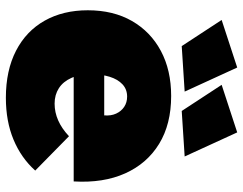

<svg xmlns="http://www.w3.org/2000/svg" viewBox="-107 -713 828 654"><g transform="rotate(90 307.0 -386.0)"><path d="M373 -327Q375 -350 367 -367.5Q359 -385 344 -395Q329 -405 309 -405Q284 -405 267 -389Q250 -373 241.5 -345.5Q233 -318 233 -284Q233 -243 245.5 -215Q258 -187 280.5 -172.5Q303 -158 333 -158Q392 -158 444 -207L561 -92Q518 -44 455.5 -18Q393 8 313 8Q220 8 153 -26.5Q86 -61 50.5 -124Q15 -187 15 -271Q15 -358 51.5 -421.5Q88 -485 153.5 -520Q219 -555 307 -555Q403 -555 470 -514Q537 -473 570.5 -398.5Q604 -324 598 -223H204V-327ZM431 -780 513 -601 358 -591 269 -727ZM210 -780 292 -601 137 -591 48 -727Z"/></g></svg>

Font: Alexandria Black
Style: Regular
Weight: 900
Designer: Mohamed Gaber
Foundry: Kief Type Foundry
Version: Version 5.100